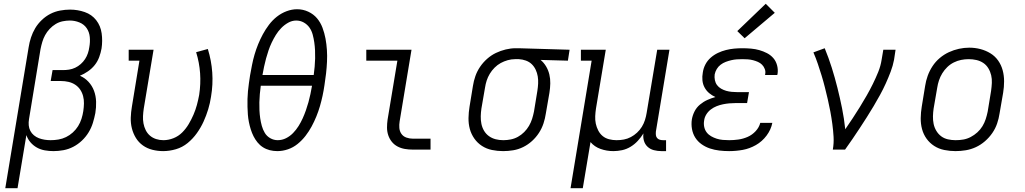

<svg xmlns="http://www.w3.org/2000/svg" viewBox="-20 -794 5440 1019"><path d="M8 205 132 -543Q136 -569 144.5 -595Q153 -621 167 -644.5Q181 -668 202 -688Q223 -708 247.5 -720.5Q272 -733 299 -738Q326 -743 352 -743Q392 -743 429.5 -730Q467 -717 490.5 -687Q514 -657 519.5 -617Q525 -577 519 -537Q515 -514 506.5 -491Q498 -468 483 -449Q468 -430 447 -415.5Q426 -401 404 -392Q430 -381 449.5 -360Q469 -339 479 -312Q489 -285 490 -254.5Q491 -224 486 -194Q481 -168 473 -142Q465 -116 450.5 -92Q436 -68 415 -48Q394 -28 369 -15Q344 -2 317 3Q290 8 264 8Q241 8 218 4Q195 0 175.5 -11Q156 -22 141.5 -39Q127 -56 120 -77L73 205ZM249 -50Q269 -50 290 -53.5Q311 -57 330.5 -66.5Q350 -76 366.5 -91Q383 -106 394.5 -124.5Q406 -143 412.5 -163.5Q419 -184 422 -204Q425 -224 425.5 -244.5Q426 -265 421 -284Q416 -303 405.5 -318.5Q395 -334 379 -344.5Q363 -355 343.5 -359.5Q324 -364 304 -364H249L259 -422H314Q330 -422 346.5 -424.5Q363 -427 379 -434.5Q395 -442 408.5 -454Q422 -466 431.5 -480.5Q441 -495 446.5 -511.5Q452 -528 454 -544Q459 -571 456.5 -597.5Q454 -624 440 -644.5Q426 -665 401.5 -675Q377 -685 351 -685Q332 -685 312.5 -681Q293 -677 275.5 -666.5Q258 -656 243.5 -640.5Q229 -625 219.5 -607.5Q210 -590 204.5 -571.5Q199 -553 195 -533L134 -162Q131 -145 132.5 -129Q134 -113 141 -99.5Q148 -86 160 -76Q172 -66 186.5 -60.5Q201 -55 217 -52.5Q233 -50 249 -50Z M846 8Q817 8 789 1Q761 -6 738.5 -22Q716 -38 701.5 -61.5Q687 -85 680 -112.5Q673 -140 674 -169.5Q675 -199 680 -228L720 -472H663V-530H795L743 -218Q740 -198 739 -178Q738 -158 741.5 -139Q745 -120 753.5 -103Q762 -86 776 -74Q790 -62 808.5 -56Q827 -50 847 -50Q874 -50 900.5 -60.5Q927 -71 947 -91Q967 -111 981.5 -135.5Q996 -160 1007 -185.5Q1018 -211 1025 -237Q1032 -263 1037 -290Q1046 -349 1042 -405.5Q1038 -462 1021 -517L1083 -534Q1102 -473 1106.5 -409.5Q1111 -346 1100 -281Q1095 -247 1085 -214Q1075 -181 1060.5 -149Q1046 -117 1025 -87.5Q1004 -58 976 -35Q948 -12 913.5 -2Q879 8 846 8Z M1452 8Q1431 8 1411.5 3Q1392 -2 1375.5 -12.5Q1359 -23 1346.5 -38.5Q1334 -54 1325.5 -71Q1317 -88 1311 -107Q1305 -126 1301 -146Q1297 -166 1295.5 -186Q1294 -206 1293.5 -227Q1293 -248 1293.5 -268.5Q1294 -289 1296 -310Q1298 -331 1301 -352Q1304 -373 1307 -393Q1312 -421 1317.5 -449Q1323 -477 1331 -504.5Q1339 -532 1350 -559Q1361 -586 1375 -612Q1389 -638 1407.5 -662.5Q1426 -687 1449.5 -705.5Q1473 -724 1501 -734.5Q1529 -745 1557 -745Q1588 -745 1616 -732Q1644 -719 1662.5 -697Q1681 -675 1691.5 -647Q1702 -619 1707.5 -589.5Q1713 -560 1715 -529Q1717 -498 1715.5 -466.5Q1714 -435 1710.5 -404Q1707 -373 1702 -342Q1698 -314 1692 -286Q1686 -258 1678 -230.5Q1670 -203 1659 -176Q1648 -149 1634 -123Q1620 -97 1601.5 -73Q1583 -49 1559.5 -30Q1536 -11 1508 -1.5Q1480 8 1452 8ZM1373 -396H1645Q1648 -418 1650 -440Q1652 -462 1652.5 -484Q1653 -506 1652 -527Q1651 -548 1648 -569Q1645 -590 1639.5 -610.5Q1634 -631 1622.5 -647.5Q1611 -664 1592.5 -674.5Q1574 -685 1552 -685Q1530 -685 1509.5 -673.5Q1489 -662 1472.5 -645Q1456 -628 1444 -608.5Q1432 -589 1422 -568Q1412 -547 1405 -526Q1398 -505 1392 -483.5Q1386 -462 1381.5 -440Q1377 -418 1373 -396ZM1454 -50Q1477 -50 1498 -60.5Q1519 -71 1535.5 -88Q1552 -105 1564.5 -125Q1577 -145 1586.5 -166Q1596 -187 1603.5 -208.5Q1611 -230 1617 -251.5Q1623 -273 1627.5 -294.5Q1632 -316 1636 -339H1364Q1361 -317 1359 -295Q1357 -273 1356.5 -251.5Q1356 -230 1357 -208.5Q1358 -187 1361 -166.5Q1364 -146 1369.5 -126Q1375 -106 1385.5 -88.5Q1396 -71 1414.5 -60.5Q1433 -50 1454 -50Z M2171 0Q2149 0 2128.5 -3.5Q2108 -7 2090 -16.5Q2072 -26 2059.5 -41.5Q2047 -57 2040.5 -76.5Q2034 -96 2034 -117Q2034 -138 2037 -159L2089 -472H1924V-530H2164L2101 -150Q2098 -132 2099.5 -114.5Q2101 -97 2110.5 -83.5Q2120 -70 2136.5 -64Q2153 -58 2171 -58H2265V0Z M2650 8Q2620 8 2591 2Q2562 -4 2538 -19.5Q2514 -35 2497.5 -58.5Q2481 -82 2473.5 -109.5Q2466 -137 2466.5 -167.5Q2467 -198 2472 -228L2490 -338Q2494 -364 2503 -390Q2512 -416 2528 -439.5Q2544 -463 2565.5 -482Q2587 -501 2612 -513Q2637 -525 2664 -531.5Q2691 -538 2717 -538Q2721 -538 2725 -538Q2729 -538 2733 -538L3003 -530L2994 -472L2849 -476Q2866 -462 2878 -442Q2890 -422 2895.5 -399Q2901 -376 2900.5 -351.5Q2900 -327 2896 -302L2877 -192Q2873 -165 2864.5 -139Q2856 -113 2840.5 -89Q2825 -65 2803.5 -45.5Q2782 -26 2756.5 -13.5Q2731 -1 2704 3.5Q2677 8 2650 8ZM2651 -50Q2671 -50 2691 -54Q2711 -58 2729 -68Q2747 -78 2762 -93Q2777 -108 2787.5 -126Q2798 -144 2804 -163Q2810 -182 2814 -202L2832 -312Q2835 -331 2836 -350.5Q2837 -370 2834 -388.5Q2831 -407 2823 -424Q2815 -441 2802 -453.5Q2789 -466 2771 -472.5Q2753 -479 2734 -480H2723Q2721 -480 2718.5 -480Q2716 -480 2713 -480Q2694 -480 2674.5 -474.5Q2655 -469 2637.5 -459.5Q2620 -450 2605 -435Q2590 -420 2579.5 -402.5Q2569 -385 2563 -366.5Q2557 -348 2554 -328L2535 -218Q2532 -198 2531.5 -177Q2531 -156 2535 -136.5Q2539 -117 2549 -100Q2559 -83 2575 -71.5Q2591 -60 2610.5 -55Q2630 -50 2651 -50Z M3008 205 3120 -472H3063V-530H3195L3143 -218Q3140 -198 3139 -177.5Q3138 -157 3142 -138Q3146 -119 3155 -101.5Q3164 -84 3178.5 -72Q3193 -60 3212.5 -55Q3232 -50 3252 -50Q3252 -50 3252.5 -50Q3253 -50 3253 -50Q3272 -50 3291 -53.5Q3310 -57 3328 -66.5Q3346 -76 3361 -90Q3376 -104 3386.5 -121Q3397 -138 3403 -157Q3409 -176 3412 -195L3468 -530H3533L3461 -96Q3460 -86 3461 -77Q3462 -68 3467.5 -61.5Q3473 -55 3481.5 -52.5Q3490 -50 3499 -50H3515V8H3490Q3470 8 3450.5 3Q3431 -2 3417 -15Q3403 -28 3397.5 -47Q3392 -66 3395 -86Q3382 -65 3365 -46.5Q3348 -28 3326.5 -15Q3305 -2 3281.5 3Q3258 8 3235 8Q3200 8 3167.5 -3.5Q3135 -15 3114 -40L3073 205Z M3850 8Q3824 8 3798 5Q3772 2 3748 -6Q3724 -14 3703.5 -28.5Q3683 -43 3670 -63.5Q3657 -84 3652.5 -109.5Q3648 -135 3652 -161Q3656 -183 3666.5 -203.5Q3677 -224 3695 -239Q3713 -254 3734 -263.5Q3755 -273 3777 -279Q3759 -287 3744 -299.5Q3729 -312 3719.5 -329.5Q3710 -347 3708 -367.5Q3706 -388 3710 -409Q3713 -431 3723.5 -451.5Q3734 -472 3751.5 -487.5Q3769 -503 3790 -513Q3811 -523 3833 -528.5Q3855 -534 3876.5 -536Q3898 -538 3920 -538Q3943 -538 3966 -536Q3989 -534 4010 -528Q4031 -522 4050.5 -512Q4070 -502 4084 -486Q4098 -470 4104 -448Q4110 -426 4107 -404Q4106 -402 4106 -399.5Q4106 -397 4105 -396H4040Q4041 -397 4041 -398Q4041 -399 4041 -400Q4044 -414 4039 -427.5Q4034 -441 4024.5 -450.5Q4015 -460 4002.5 -465.5Q3990 -471 3976.5 -474.5Q3963 -478 3949 -479Q3935 -480 3920 -480Q3905 -480 3890.5 -479Q3876 -478 3861 -474.5Q3846 -471 3831.5 -465.5Q3817 -460 3804.5 -450.5Q3792 -441 3784 -427.5Q3776 -414 3773 -399Q3771 -384 3774 -369Q3777 -354 3785.5 -342.5Q3794 -331 3807 -323.5Q3820 -316 3834 -312Q3848 -308 3863.5 -306.5Q3879 -305 3894 -305H3955L3945 -247H3885Q3868 -247 3851 -245.5Q3834 -244 3817 -240.5Q3800 -237 3783.5 -230.5Q3767 -224 3752.5 -213Q3738 -202 3728.5 -186.5Q3719 -171 3717 -154Q3714 -137 3717.5 -120.5Q3721 -104 3730.5 -91.5Q3740 -79 3754 -71Q3768 -63 3783.5 -58Q3799 -53 3816 -51.5Q3833 -50 3850 -50Q3874 -50 3899 -53.5Q3924 -57 3948 -67.5Q3972 -78 3990.5 -98Q4009 -118 4015 -142H4079Q4072 -106 4048.5 -74.5Q4025 -43 3991.5 -24Q3958 -5 3922 1.5Q3886 8 3850 8ZM3932 -591 3893 -629 4044 -774 4092 -726Z M4400 0Q4406 -34 4404 -68Q4402 -102 4397.5 -135.5Q4393 -169 4387 -201.5Q4381 -234 4373.5 -266Q4366 -298 4358 -330Q4350 -362 4340.5 -393Q4331 -424 4320.5 -455Q4310 -486 4297 -516L4357 -538Q4378 -487 4394.5 -434.5Q4411 -382 4424.5 -328Q4438 -274 4449 -219.5Q4460 -165 4466 -108Q4486 -137 4505.5 -166.5Q4525 -196 4543.5 -226Q4562 -256 4579.5 -286.5Q4597 -317 4612.5 -348.5Q4628 -380 4641 -412Q4654 -444 4659 -477L4668 -530H4733L4725 -477Q4719 -445 4707 -413.5Q4695 -382 4681 -351Q4667 -320 4650.5 -290Q4634 -260 4616.5 -230.5Q4599 -201 4580.5 -172Q4562 -143 4543 -114Q4524 -85 4504.5 -56.5Q4485 -28 4465 0Z M5051 8Q5021 8 4991.5 2Q4962 -4 4938 -19.5Q4914 -35 4897.5 -58Q4881 -81 4873.5 -109Q4866 -137 4866.5 -167.5Q4867 -198 4872 -228L4890 -338Q4894 -365 4903.5 -391.5Q4913 -418 4929 -442.5Q4945 -467 4967.5 -486Q4990 -505 5016 -517Q5042 -529 5069.5 -535Q5097 -541 5124 -541Q5155 -541 5183.5 -533.5Q5212 -526 5236.5 -511Q5261 -496 5277.5 -472.5Q5294 -449 5301.5 -421Q5309 -393 5309 -362.5Q5309 -332 5304 -302L5285 -192Q5281 -165 5272 -138.5Q5263 -112 5246.5 -88Q5230 -64 5207.5 -44.5Q5185 -25 5159 -13Q5133 -1 5105.5 3.5Q5078 8 5051 8ZM5052 -50Q5073 -50 5093 -53.5Q5113 -57 5132 -67Q5151 -77 5167 -91.5Q5183 -106 5194 -124Q5205 -142 5211.5 -162Q5218 -182 5222 -202L5240 -312Q5243 -333 5244 -354Q5245 -375 5240.5 -394.5Q5236 -414 5225.5 -431.5Q5215 -449 5198.5 -460Q5182 -471 5162 -475.5Q5142 -480 5121 -480Q5101 -480 5081 -476Q5061 -472 5042 -462.5Q5023 -453 5007.5 -438Q4992 -423 4981 -405Q4970 -387 4963.5 -367.5Q4957 -348 4954 -328L4935 -218Q4932 -198 4931.5 -177Q4931 -156 4935 -136.5Q4939 -117 4949.5 -99.5Q4960 -82 4975.5 -70.5Q4991 -59 5011 -54.5Q5031 -50 5052 -50Z"/></svg>

Font: Iosevka Slab LtExObl
Style: Regular
Weight: 300
Width: 7
Italic angle: -9°
Monospace: yes
Designer: Belleve Invis
Foundry: Belleve Invis
Version: Version 11.1.0; ttfautohint (v1.8.3)